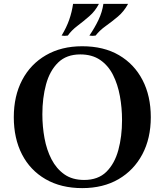

<svg xmlns="http://www.w3.org/2000/svg" viewBox="-20 -953 846 988"><path d="M198 -365Q198 -302 209 -242Q220 -182 245 -133.5Q270 -85 311 -56Q352 -27 413 -27L403 15Q294 15 214.5 -31Q135 -77 93 -159Q51 -241 51 -350Q51 -459 94 -541Q137 -623 216.5 -669Q296 -715 403 -715L393 -673Q322 -673 279 -631Q236 -589 217 -519Q198 -449 198 -365ZM608 -335Q608 -398 597 -458.5Q586 -519 561.5 -567.5Q537 -616 495.5 -644.5Q454 -673 393 -673L403 -715Q514 -715 592.5 -669Q671 -623 713.5 -541Q756 -459 756 -350Q756 -241 712.5 -159Q669 -77 590 -31Q511 15 403 15L413 -27Q485 -27 527.5 -69Q570 -111 589 -181Q608 -251 608 -335ZM489 -933Q470 -896 439.5 -869.5Q409 -843 378.5 -820Q348 -797 329 -770Q313 -767 297 -770Q322 -811 336 -851Q350 -891 356 -933ZM639 -933Q618 -894 586.5 -867.5Q555 -841 524 -819Q493 -797 472 -770Q456 -767 440 -770Q468 -811 487 -851Q506 -891 512 -933Z"/></svg>

Font: Poltawski Nowy SemiBold
Style: Regular
Weight: 600
Version: Version 1.001;gftools[0.9.25]